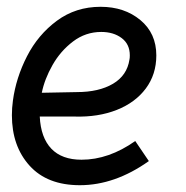

<svg xmlns="http://www.w3.org/2000/svg" viewBox="-20 -535 548 565"><path d="M15 -196Q15 -217 18 -239Q27 -306 59.5 -369.5Q92 -433 147.5 -474Q203 -515 276 -515Q346 -515 393 -476Q440 -437 440 -372Q440 -316 409 -274.5Q378 -233 323.5 -211.5Q269 -190 200 -192H97Q100 -130 131 -97.5Q162 -65 220 -65Q300 -65 378 -120L418 -61Q318 10 215 10Q119 10 67 -47.5Q15 -105 15 -196ZM361 -360Q362 -364 362 -372Q362 -405 338 -423Q314 -441 278 -441Q232 -441 195 -413Q158 -385 134.5 -343.5Q111 -302 103 -262L206 -264Q271 -264 312.5 -288.5Q354 -313 361 -360Z"/></svg>

Font: Bellota
Style: Bold Italic
Weight: 700
Italic angle: -7.5°
Designer: Kemie Guaida
Foundry: Kemie Guaida
Version: Version 4.001